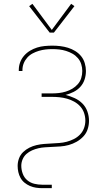

<svg xmlns="http://www.w3.org/2000/svg" viewBox="-20 -766 540 1001"><path d="M239 -596 132 -734 149 -746 250 -610 351 -746 368 -734 261 -596ZM200 215Q184 215 167.5 212.5Q151 210 136 203.5Q121 197 108 186.5Q95 176 87 161.5Q79 147 75.5 131Q72 115 72 99Q72 79 79 60Q86 41 100.5 27Q115 13 133 4Q151 -5 170.5 -9.5Q190 -14 209.5 -15.5Q229 -17 249 -18Q269 -19 289 -20.5Q309 -22 328 -27Q347 -32 365 -41Q383 -50 397 -64.5Q411 -79 418 -98Q425 -117 425 -137Q425 -157 418.5 -176.5Q412 -196 398.5 -211Q385 -226 367 -236Q349 -246 329.5 -251.5Q310 -257 290 -259Q270 -261 250 -261H197V-279H250Q269 -279 287 -281Q305 -283 323 -288.5Q341 -294 357 -303.5Q373 -313 385.5 -327Q398 -341 403.5 -359Q409 -377 409 -396Q409 -414 403.5 -431.5Q398 -449 386 -463Q374 -477 358 -486Q342 -495 324.5 -500.5Q307 -506 289 -508Q271 -510 253 -510Q235 -510 217.5 -508Q200 -506 183 -501Q166 -496 150 -487.5Q134 -479 122 -465.5Q110 -452 103.5 -435.5Q97 -419 97 -401Q97 -400 97 -399Q97 -398 97 -396H78Q78 -398 78 -399Q78 -400 78 -402Q78 -422 85 -441Q92 -460 105.5 -475.5Q119 -491 136.5 -501.5Q154 -512 173 -518Q192 -524 212.5 -526Q233 -528 253 -528Q274 -528 294.5 -525.5Q315 -523 334.5 -517Q354 -511 372 -500Q390 -489 403 -473Q416 -457 422 -436.5Q428 -416 428 -396Q428 -373 421 -351.5Q414 -330 399 -313.5Q384 -297 364 -287Q344 -277 322 -271Q346 -265 369 -254.5Q392 -244 409.5 -226.5Q427 -209 435.5 -185Q444 -161 444 -136Q444 -114 437 -92.5Q430 -71 414.5 -54.5Q399 -38 379.5 -27Q360 -16 338.5 -10Q317 -4 294.5 -2.5Q272 -1 250 0H249Q232 1 214.5 2Q197 3 180 7Q163 11 147 18Q131 25 118 36.5Q105 48 98 64.5Q91 81 91 98Q91 119 98.5 139.5Q106 160 122 173.5Q138 187 158.5 192Q179 197 200 197H250V215Z"/></svg>

Font: Iosevka SS04 Thin
Style: Regular
Weight: 100
Monospace: yes
Designer: Belleve Invis
Foundry: Belleve Invis
Version: Version 19.0.0; ttfautohint (v1.8.4)